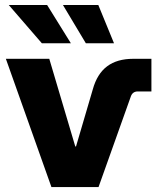

<svg xmlns="http://www.w3.org/2000/svg" viewBox="-20 -762 641 782"><path d="M189.5 0 3.9 -522.5H180.7L286.6 -165.5H289.6L357.9 -397.9Q375.5 -461.4 416.3 -491.9Q457 -522.5 522.5 -522.5H596.7V-389.6H541.5Q520.5 -389.6 513.2 -370.1L381.3 0ZM329.6 -585.9 236.3 -741.7H380.4L444.3 -585.9ZM150.4 -585.9 15.6 -741.7H171.9L268.6 -585.9Z"/></svg>

Font: Inter 28pt ExtraBold
Style: Regular
Weight: 800
Designer: Rasmus Andersson
Foundry: rsms
Version: Version 4.001;git-66647c0bb